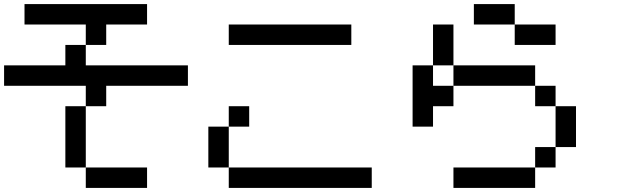

<svg xmlns="http://www.w3.org/2000/svg" viewBox="-20 -920 3040 940"><path d="M0 -500V-600H300V-700H400V-600H900V-500H500V-400H400V-500ZM400 -100H300V-400H400ZM400 0V-100H700V0ZM400 -700V-800H100V-900H700V-800H500V-700Z M1000 -100V-300H1100V-100ZM1800 -100V0H1100V-100ZM1100 -300V-400H1200V-300ZM1100 -700V-800H1700V-700Z M2000 -300V-600H2100V-500H2200V-400H2100V-300ZM2200 0V-100H2600V0ZM2200 -500V-600H2600V-500ZM2200 -600H2100V-800H2200ZM2600 -100V-200H2700V-100ZM2600 -500H2700V-400H2600ZM2800 -200H2700V-400H2800ZM2300 -800V-900H2500V-800ZM2500 -700V-800H2700V-700Z"/></svg>

Font: GalmuriMono9 Regular
Style: Regular
Weight: 400
Designer: Lee Minseo (quiple)
Version: Version 2.399;hotconv 1.1.1;makeotfexe 2.6.0 DEVELOPMENT